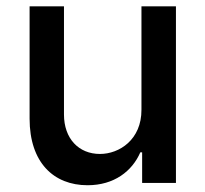

<svg xmlns="http://www.w3.org/2000/svg" viewBox="-20 -565 634 593"><path d="M416.9 -226.2C417.3 -133.5 348.4 -89.5 288.7 -89.5C223 -89.5 177.6 -137.1 177.6 -211.3V-545.5H71.4V-198.5C71.4 -63.2 145.6 7.1 250.4 7.1C332.4 7.1 388.1 -36.2 413.4 -94.5H419V0H523.4V-545.5H416.9Z"/></svg>

Font: Margiela Sans Medium
Style: Regular
Weight: 500
Designer: Stefan Endress, Andreas Faust
Version: Version 1.100;FEAKit 1.0